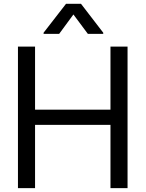

<svg xmlns="http://www.w3.org/2000/svg" viewBox="-20 -967 748 987"><path d="M72.3 0V-727.5H160.2V-403.3H547.9V-727.5H635.7V0H547.9V-325.2H160.2V0ZM431.6 -793 357.4 -892.6 284.2 -793H204.1V-798.8L319.3 -947.3H396.5L510.7 -798.8V-793Z"/></svg>

Font: Inter Display
Style: Regular
Weight: 400
Designer: Rasmus Andersson
Foundry: rsms
Version: Version 4.000;git-37864ae